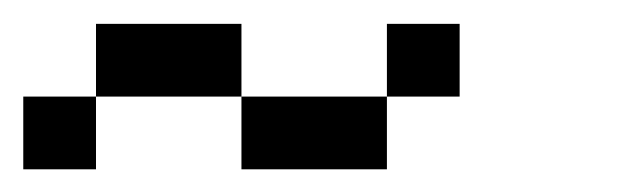

<svg xmlns="http://www.w3.org/2000/svg" viewBox="-20 -458 540 165"><path d="M187.5 -437.5H62.5V-375H187.5ZM375 -375V-437.5H312.5V-375ZM62.5 -312.5V-375H0V-312.5ZM187.5 -375V-312.5H312.5V-375Z"/></svg>

Font: Chicago Kare
Style: Regular
Weight: 400
Designer: Duane King
Version: Version 1.001;hotconv 1.0.109;makeotfexe 2.5.65596